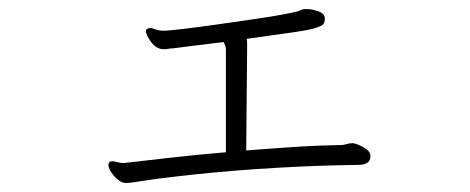

<svg xmlns="http://www.w3.org/2000/svg" viewBox="-20 -408 1040 425"><path d="M800 -62Q800 -52 792.5 -47.5Q785 -43 774 -43Q684 -42 591 -36.5Q498 -31 416.5 -22.5Q335 -14 279 -5Q273 -4 268 -3.5Q263 -3 259 -3Q246 -3 233 -18Q220 -33 220 -43Q220 -51 229 -51Q233 -51 236 -50Q247 -47 253 -47Q255 -47 257.5 -47.5Q260 -48 262 -48Q312 -54 367 -60Q422 -66 480 -71V-299Q480 -303 478.5 -307Q477 -311 475 -315Q441 -311 410.5 -307Q380 -303 363 -301Q358 -301 353 -300Q348 -299 343 -299Q326 -299 314.5 -315Q303 -331 303 -339Q303 -342 305 -344Q311 -346 312 -346Q317 -346 324 -343Q331 -340 344 -340Q351 -340 381.5 -343.5Q412 -347 454.5 -353Q497 -359 538.5 -365Q580 -371 609 -376.5Q638 -382 642 -384Q646 -386 649 -387Q652 -388 656 -388H659Q670 -388 684.5 -383Q699 -378 699 -367V-366Q699 -359 695.5 -354.5Q692 -350 676.5 -345.5Q661 -341 625.5 -336Q590 -331 526 -322Q527 -319 527 -312V-299L525 -75Q564 -78 591.5 -80Q619 -82 651.5 -84Q684 -86 736 -87Q741 -87 747 -89Q753 -91 760 -91H762Q770 -90 784.5 -82Q799 -74 800 -64Z"/></svg>

Font: Moon Stars Kai T Light
Style: Regular
Weight: 300
Designer: GuiWonder
Version: Version 1.101